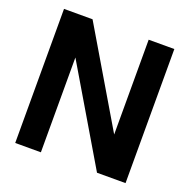

<svg xmlns="http://www.w3.org/2000/svg" viewBox="-125 -821 930 942"><g transform="rotate(20 340.0 -350.0)"><path d="M52 0V-700H201L494 -205V-700H628V0H479L186 -495V0Z"/></g></svg>

Font: Tektur SemiBold
Style: Regular
Weight: 600
Designer: Adam Jagosz
Foundry: Adam Jagosz
Version: Version 1.005;gftools[0.9.30]